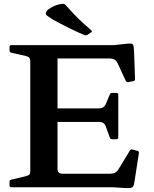

<svg xmlns="http://www.w3.org/2000/svg" viewBox="-20 -983 807 1008"><path d="M458 -813 440 -801Q431 -796 423 -799Q386 -814 340 -837Q294 -860 253 -883Q234 -895 226.5 -901.5Q219 -908 220.5 -914.5Q222 -921 230 -931Q244 -942 263.5 -951Q283 -960 308 -963Q318 -964 324 -957Q345 -933 368 -909Q391 -885 414.5 -863.5Q438 -842 459 -824Q466 -818 458 -813ZM139 0V-746H282V-98Q282 -83 288.5 -77Q295 -71 309 -71H560Q575 -71 584.5 -76.5Q594 -82 602 -94L662 -193Q666 -201 676 -198L702 -191Q711 -188 709 -178L685 -23Q683 -11 679 -4.5Q675 2 665 3.5Q655 5 632 4L573 0ZM569 -252Q559 -252 556 -262L536 -318Q531 -332 522 -337.5Q513 -343 499 -343H282V-414H498Q513 -414 522 -420Q531 -426 536 -438L556 -486Q559 -495 569 -495H592Q601 -495 601 -485V-262Q601 -252 591 -252ZM654 -552Q646 -550 640 -559L597 -652Q590 -665 580.5 -670.5Q571 -676 557 -676H282V-746H576L653 -754Q667 -755 673 -753Q679 -751 681 -741Q683 -731 684 -708L689 -568Q689 -558 679 -557ZM40 0Q30 0 30 -10V-29Q30 -38 40 -40L116 -58Q131 -62 135 -68Q139 -74 139 -88V-210H282V0ZM30 -736Q30 -746 40 -746H282V-537H139V-659Q139 -672 135 -678.5Q131 -685 116 -689L40 -706Q30 -708 30 -718Z"/></svg>

Font: Hahmlet SemiBold
Style: Regular
Weight: 600
Version: Version 1.002